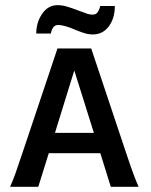

<svg xmlns="http://www.w3.org/2000/svg" viewBox="-20 -722 583 742"><path d="M19 0Q28.8 -22 39.1 -50Q49.3 -78.1 66.4 -129.9L202.1 -534.7H332.5L467.8 -129.9Q484.9 -78.6 495.4 -50.3Q505.9 -22 515.6 0H408.2L367.7 -129.9H168.5L127.9 0ZM192.4 -208.5H342.8L267.1 -449.7ZM339.4 -588.9Q322.3 -588.9 306.6 -593.8Q291 -598.6 272 -606.4Q228 -625.5 205.1 -625.5Q191.4 -625.5 184.8 -614.7Q178.2 -604 176.8 -592.3H120.1Q120.1 -635.7 143.1 -668.9Q166 -702.1 202.1 -702.1Q220.2 -702.1 239 -696.5Q257.8 -690.9 279.3 -682.6Q300.8 -674.8 313.2 -670.2Q325.7 -665.5 338.9 -665.5Q351.6 -665.5 358.4 -676.3Q365.2 -687 367.2 -698.7H423.8Q423.8 -651.4 400.4 -620.1Q377 -588.9 339.4 -588.9Z"/></svg>

Font: Harmattan
Style: Bold
Weight: 700
Designer: George W. Nuss III and SIL International
Foundry: SIL International
Version: Version 4.000